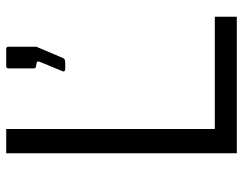

<svg xmlns="http://www.w3.org/2000/svg" viewBox="-100 -662 763 602"><g transform="rotate(-90 281.0 -361.5)"><path d="M101 -723V0H529V-69H177V-723ZM364 -538H383C394 -538 398 -540 400 -546L433 -624C433 -625 435 -626 435 -629V-716C435 -721 432 -723 428 -723H374C370 -723 367 -721 367 -715V-638C367 -631 369 -630 377 -629L383 -628C390 -626 390 -624 387 -616L358 -546C356 -543 359 -538 364 -538Z"/></g></svg>

Font: United Sans Light
Style: Regular
Weight: 300
Designer: Pablo Impallari, Rodrigo Fuenzalida (Modified by Dan O. Williams)
Version: Version 1.000;PS 001.000;hotconv 1.0.88;makeotf.lib2.5.64775